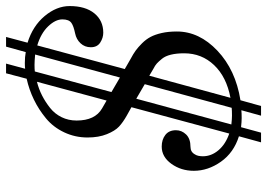

<svg xmlns="http://www.w3.org/2000/svg" viewBox="-144 -658 882 634"><g transform="rotate(-90 297.0 -341.0)"><path d="M50 -142Q50 -184 73 -216Q96 -248 130 -248Q153 -248 168.5 -236Q184 -224 184 -201Q184 -182 170 -167.5Q156 -153 129 -153Q112 -153 104 -138Q98 -129 98 -112Q98 -84 118 -60.5Q138 -37 173 -25L260 -348L233 -363Q210 -376 196 -389Q182 -402 171 -429Q160 -456 160 -493Q160 -534 177 -570Q194 -606 223 -630Q252 -654 285 -670Q318 -686 354 -694L372 -762H404L387 -699Q394 -700 406 -700Q426 -700 442 -697L460 -762H492L473 -691Q528 -674 561 -634.5Q594 -595 594 -552Q594 -500 570 -470.5Q546 -441 506 -441Q489 -441 473.5 -451Q458 -461 458 -482Q458 -502 471 -516Q484 -530 504 -534Q528 -539 538 -546Q550 -554 550 -576Q550 -599 527 -623Q504 -647 464 -659L386 -370L419 -351Q436 -342 447 -334Q458 -326 471 -313Q484 -300 492 -285Q500 -270 505 -248Q510 -226 510 -198Q510 -124 446.5 -64Q383 -4 283 12L264 80H232L250 15Q241 16 224 16Q212 16 194 14L176 80H144L164 7Q110 -10 80 -52.5Q50 -95 50 -142ZM216 -529Q216 -468 256 -445L282 -430L344 -660Q320 -654 298.5 -643Q277 -632 257.5 -616.5Q238 -601 227 -578.5Q216 -556 216 -529ZM203 -18Q221 -16 232 -16Q250 -16 258 -17L336 -304L288 -332ZM310 -414 358 -386 434 -666Q412 -668 400 -668Q386 -668 378 -667ZM291 -21Q360 -34 399 -75Q438 -116 438 -174Q438 -199 433.5 -217.5Q429 -236 420 -247Q411 -258 404.5 -264Q398 -270 386 -276L364 -289Z"/></g></svg>

Font: Old Standard TT
Style: Italic
Weight: 400
Italic angle: -15.2°
Designer: Alexey Kryukov <alexios@thessalonica.org.ru>
Version: Version 2.2